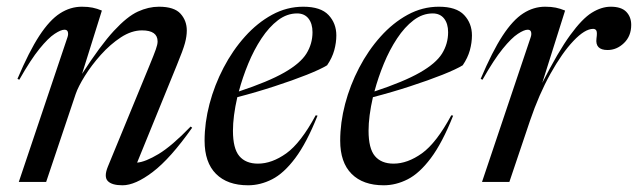

<svg xmlns="http://www.w3.org/2000/svg" viewBox="-20 -542 1900 572"><path d="M37.5 -304.5 32 -307Q66.5 -388.5 97.2 -435.5Q128 -482.5 158.8 -502.2Q189.5 -522 224 -522Q242.5 -522 255.8 -519.2Q269 -516.5 283.5 -510.5L224.5 -322Q279.5 -407 319.2 -450Q359 -493 390.8 -507.5Q422.5 -522 453.5 -522Q499 -522 517.8 -501.2Q536.5 -480.5 536.5 -451Q536.5 -434 531 -413.5Q525.5 -393 506.5 -347L388.5 -57.5Q413 -59.5 452.5 -83.2Q492 -107 548 -165L552.5 -161.5Q487.5 -69.5 435.2 -29.8Q383 10 345 10Q313 10 301 -2.8Q289 -15.5 301.5 -46L425 -346Q439 -380 444.2 -394.8Q449.5 -409.5 449.5 -418.5Q449.5 -451.5 403 -451.5Q372 -451.5 340.2 -430.8Q308.5 -410 280.5 -378.8Q252.5 -347.5 232.8 -315.8Q213 -284 205.5 -262L117.5 0H36L181 -431Q184 -439.5 182.2 -446.5Q180.5 -453.5 172 -453.5Q161.5 -453.5 142.8 -441.2Q124 -429 97.8 -396.8Q71.5 -364.5 37.5 -304.5Z M926 -197.5Q893.5 -116 859.5 -70.8Q825.5 -25.5 790.5 -7.8Q755.5 10 719 10Q657.5 10 623.5 -24Q589.5 -58 589.5 -123Q589.5 -176.5 604.2 -232.5Q619 -288.5 646 -340.2Q673 -392 709.8 -433Q746.5 -474 790.5 -498Q834.5 -522 883.5 -522Q935.5 -522 958.8 -497.2Q982 -472.5 982 -436.5Q982 -415 975.8 -392.2Q969.5 -369.5 954.5 -347.5Q936 -336 894 -319.2Q852 -302.5 797.5 -284.8Q743 -267 687 -252.5Q674 -195.5 674 -152.5Q674 -99.5 693 -77Q712 -54.5 748.5 -54.5Q790 -54.5 833 -85.2Q876 -116 920.5 -198.5ZM865 -502Q835 -502 808.2 -481.8Q781.5 -461.5 759 -427.5Q736.5 -393.5 719.5 -352.2Q702.5 -311 691.5 -269.5Q779 -298.5 826.8 -325.8Q874.5 -353 892.8 -382.2Q911 -411.5 911 -446Q911 -471.5 899 -486.8Q887 -502 865 -502Z M1330 -197.5Q1297.5 -116 1263.5 -70.8Q1229.5 -25.5 1194.5 -7.8Q1159.5 10 1123 10Q1061.5 10 1027.5 -24Q993.5 -58 993.5 -123Q993.5 -176.5 1008.2 -232.5Q1023 -288.5 1050 -340.2Q1077 -392 1113.8 -433Q1150.5 -474 1194.5 -498Q1238.5 -522 1287.5 -522Q1339.5 -522 1362.8 -497.2Q1386 -472.5 1386 -436.5Q1386 -415 1379.8 -392.2Q1373.5 -369.5 1358.5 -347.5Q1340 -336 1298 -319.2Q1256 -302.5 1201.5 -284.8Q1147 -267 1091 -252.5Q1078 -195.5 1078 -152.5Q1078 -99.5 1097 -77Q1116 -54.5 1152.5 -54.5Q1194 -54.5 1237 -85.2Q1280 -116 1324.5 -198.5ZM1269 -502Q1239 -502 1212.2 -481.8Q1185.5 -461.5 1163 -427.5Q1140.5 -393.5 1123.5 -352.2Q1106.5 -311 1095.5 -269.5Q1183 -298.5 1230.8 -325.8Q1278.5 -353 1296.8 -382.2Q1315 -411.5 1315 -446Q1315 -471.5 1303 -486.8Q1291 -502 1269 -502Z M1561 -431Q1564 -439.5 1562.2 -446.5Q1560.5 -453.5 1552 -453.5Q1541.5 -453.5 1522.8 -441.2Q1504 -429 1477.8 -396.8Q1451.5 -364.5 1417.5 -304.5L1412 -307Q1446.5 -388.5 1477.2 -435.5Q1508 -482.5 1538.8 -502.2Q1569.5 -522 1604 -522Q1622.5 -522 1635.8 -519.2Q1649 -516.5 1663.5 -510.5L1595.5 -295Q1643 -388.5 1678.8 -437.5Q1714.5 -486.5 1743.2 -504.2Q1772 -522 1799.5 -522Q1831 -522 1845.8 -506.8Q1860.5 -491.5 1860.5 -468Q1860.5 -434.5 1839 -413.8Q1817.5 -393 1790 -393Q1752.5 -393 1757 -427.5Q1759.5 -445 1756.8 -450.5Q1754 -456 1747 -456Q1722.5 -456 1688.5 -420.2Q1654.5 -384.5 1620 -322.5Q1585.5 -260.5 1559 -182.5L1497.5 0H1416Z"/></svg>

Font: Newsreader Display
Style: Italic
Weight: 400
Italic angle: -17°
Designer: Hugues Gentile
Foundry: Production Type
Version: Version 1.001